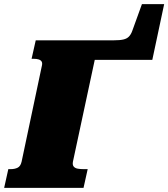

<svg xmlns="http://www.w3.org/2000/svg" viewBox="-60 -904 810 924"><path d="M673 -616H396L291 -126Q288 -110 295 -102Q302 -94 315.5 -92Q329 -90 343 -90H362L342 0H-40L-20 -90H-9Q11 -90 25 -97Q39 -104 44 -126L141 -585Q145 -600 140.5 -607.5Q136 -615 126 -618Q116 -621 103 -621H92L112 -710H488Q517 -710 534 -714Q551 -718 560.5 -728Q570 -738 576 -754L623 -884H730Z"/></svg>

Font: Roboto Serif Black
Style: Italic
Weight: 900
Italic angle: -10°
Version: Version 1.008